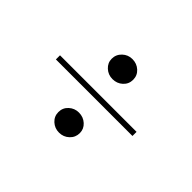

<svg xmlns="http://www.w3.org/2000/svg" viewBox="-88 -684 759 759"><g transform="rotate(45 291.0 -304.5)"><path d="M290 -398Q266 -398 248.5 -414Q231 -430 231 -453Q231 -477 248.5 -493.5Q266 -510 290 -510Q315 -510 332.5 -494Q350 -478 350 -454Q350 -430 332.5 -414Q315 -398 290 -398ZM77 -295V-318H505V-295ZM290 -99Q266 -99 248.5 -115Q231 -131 231 -155Q231 -179 248.5 -195Q266 -211 290 -211Q315 -211 332.5 -195Q350 -179 350 -156Q350 -132 332.5 -115.5Q315 -99 290 -99Z"/></g></svg>

Font: Display Regular
Style: Regular
Weight: 400
Designer: Latin by Veronika Burian and Jose Scaglione. Greek by Irene Vlachou. Cyrillic by Vera Evstafieva.
Foundry: TypeTogether
Version: Version 3.002